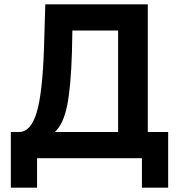

<svg xmlns="http://www.w3.org/2000/svg" viewBox="-20 -730 829 886"><path d="M30 136V-121H68Q122 -121 149 -210Q176 -299 183 -507L189 -710H662V-121H756V136H635V0H151V136ZM233 -121H525V-589H314L312 -489Q307 -327 289.5 -241.5Q272 -156 233 -121Z"/></svg>

Font: Raleway-v4020
Style: Bold
Weight: 700
Designer: Matt McInerney, Pablo Impallari, Rodrigo Fuenzalida
Foundry: Matt McInerney, Pablo Impallari, Rodrigo Fuenzalida
Version: Version 4.020;PS 004.020;hotconv 1.0.88;makeotf.lib2.5.64775